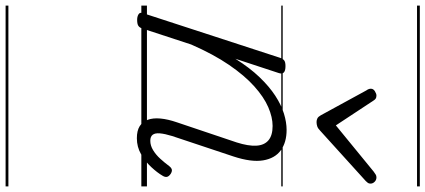

<svg xmlns="http://www.w3.org/2000/svg" viewBox="-437 -598 1520 686"><g transform="rotate(90 323.0 -255.0)"><path d="M474 16Q447 16 431 6Q415 -4 408 -23Q401 -42 403.5 -68.5Q406 -95 417 -127L489 -341Q502 -382 500.5 -410.5Q499 -439 481.5 -454Q464 -469 430 -469Q399 -469 363 -453.5Q327 -438 288.5 -403.5Q250 -369 212 -313.5Q174 -258 139 -178L82 -4Q79 6 72.5 10.5Q66 15 51 15Q39 15 31 10Q23 5 27 -6L186 -494Q190 -506 196 -510.5Q202 -515 216 -515Q233 -515 239 -509Q245 -503 241 -491L190 -336Q222 -387 255.5 -422Q289 -457 322 -478.5Q355 -500 386 -509.5Q417 -519 444 -519Q489 -519 517.5 -498Q546 -477 553 -435Q560 -393 539 -329L466 -110Q458 -84 456.5 -66.5Q455 -49 461.5 -40.5Q468 -32 483 -32Q500 -32 516.5 -42Q533 -52 547.5 -68Q562 -84 573 -99Q578 -106 584.5 -108.5Q591 -111 601 -105Q611 -98 612 -91Q613 -84 608 -76Q597 -57 577 -35.5Q557 -14 531 1Q505 16 474 16ZM614 -840Q623 -840 629.5 -833.5Q636 -827 636 -819Q636 -813 633.5 -809.5Q631 -806 627 -802L447 -639Q439 -631 431.5 -628.5Q424 -626 416 -626Q409 -626 403 -629Q397 -632 392 -641L303 -804Q300 -808 298.5 -812Q297 -816 297 -820Q297 -829 306 -834.5Q315 -840 321 -840Q328 -840 332 -837.5Q336 -835 339 -830L428 -695L593 -830Q600 -835 604 -837.5Q608 -840 614 -840ZM0 475H646V485H0ZM0 -20H646V0H0ZM0 -505H646V-500H0ZM0 -995H646V-985H0Z"/></g></svg>

Font: Playwrite CZ Guides
Style: Regular
Weight: 400
Designer: Veronika Burian, José Scaglione
Foundry: TypeTogether
Version: Version 1.003